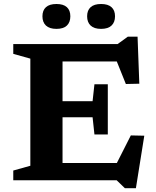

<svg xmlns="http://www.w3.org/2000/svg" viewBox="-20 -924 798 984"><path d="M532.5 -492V-363.5V-235H464L454.5 -323H216V-405.5H454.5L464 -492ZM694 -495 625 -493.5 558.5 -659 609 -609H216V-698H582.5L635 -736H685ZM554 -39.5 650.5 -230 719.5 -228.5 676.5 40.5H620L578 0H216V-88.5H598ZM48 0V-50L135.5 -74.5V-623.5L48 -648V-698H300.5V0ZM269.5 -776Q233.5 -776 215.5 -793Q197.5 -810 197.5 -840.5Q197.5 -871 215.5 -887.2Q233.5 -903.5 269.5 -903.5Q305 -903.5 322.8 -887.2Q340.5 -871 340.5 -840.5Q340.5 -810 322.8 -793Q305 -776 269.5 -776ZM498 -776Q462.5 -776 444.5 -793Q426.5 -810 426.5 -840.5Q426.5 -871 444.5 -887.2Q462.5 -903.5 498 -903.5Q533.5 -903.5 551.5 -887.2Q569.5 -871 569.5 -840.5Q569.5 -810 551.5 -793Q533.5 -776 498 -776Z"/></svg>

Font: Newsreader 9pt SemiBold
Style: Regular
Weight: 600
Designer: Hugues Gentile
Foundry: Production Type
Version: Version 1.003